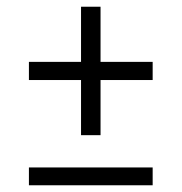

<svg xmlns="http://www.w3.org/2000/svg" viewBox="-20 -551 540 571"><path d="M221 -149V-313H66V-367H221V-531H279V-367H434V-313H279V-149ZM66 0V-53H434V0Z"/></svg>

Font: Iosevka Fixed Light
Style: Regular
Weight: 300
Monospace: yes
Designer: Belleve Invis
Foundry: Belleve Invis
Version: Version 32.3.0